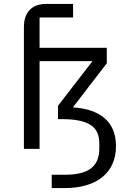

<svg xmlns="http://www.w3.org/2000/svg" viewBox="-20 -760 640 980"><path d="M182 0V-448H452L276 -220V-152H292C428 -152 487 -117 487 -28V-3C487 92 430 132 310 132H244V200H310C470 200 572 125 572 -14C572 -141 489 -203 352 -212L525 -437V-516H182V-671H353V-740H216C137 -740 102 -691 102 -622V0Z"/></svg>

Font: IBM Mono
Style: Regular
Weight: 400
Monospace: yes
Designer: Mike Abbink, Paul van der Laan, Pieter van Rosmalen
Foundry: Bold Monday
Version: Version 2.3